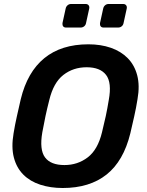

<svg xmlns="http://www.w3.org/2000/svg" viewBox="-20 -932 735 962"><path d="M294 10Q233 10 182 -6.5Q131 -23 97 -57Q63 -91 49.5 -142.5Q36 -194 48 -264Q55 -307 64.5 -349Q74 -391 84 -435Q117 -571 202 -640.5Q287 -710 423 -710Q485 -710 535.5 -692.5Q586 -675 620 -640.5Q654 -606 667.5 -554.5Q681 -503 669 -435Q662 -391 652.5 -349Q643 -307 633 -264Q599 -125 514 -57.5Q429 10 294 10ZM303 -105Q369 -105 419.5 -143.5Q470 -182 491 -269Q502 -313 510 -350.5Q518 -388 525 -431Q541 -518 511.5 -556.5Q482 -595 414 -595Q347 -595 297.5 -556.5Q248 -518 227 -431Q216 -388 208 -350.5Q200 -313 192 -269Q177 -182 205.5 -143.5Q234 -105 303 -105ZM499 -794Q489 -794 484.5 -800Q480 -806 481 -816L497 -889Q499 -899 506.5 -905.5Q514 -912 524 -912H597Q607 -912 612 -905.5Q617 -899 615 -889L599 -816Q597 -806 589.5 -800Q582 -794 572 -794ZM311 -794Q301 -794 296.5 -800Q292 -806 293 -816L309 -889Q311 -899 318.5 -905.5Q326 -912 336 -912H409Q419 -912 424 -905.5Q429 -899 427 -889L411 -816Q409 -806 401.5 -800Q394 -794 384 -794Z"/></svg>

Font: Rubik Medium
Style: Italic
Weight: 500
Italic angle: -12°
Designer: Hubert and Fischer
Foundry: Hubert and Fischer
Version: Version 2.300;gftools[0.9.30]